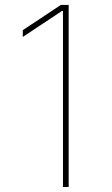

<svg xmlns="http://www.w3.org/2000/svg" viewBox="-20 -747 448 767"><path d="M254.3 -727.3V0H231.5V-703.1H227.3L71 -599.4V-626.4L223 -727.3Z"/></svg>

Font: Inter P Thin
Style: Regular
Weight: 100
Designer: Rasmus Andersson
Foundry: rsms
Version: Version 3.018;git-588b23468